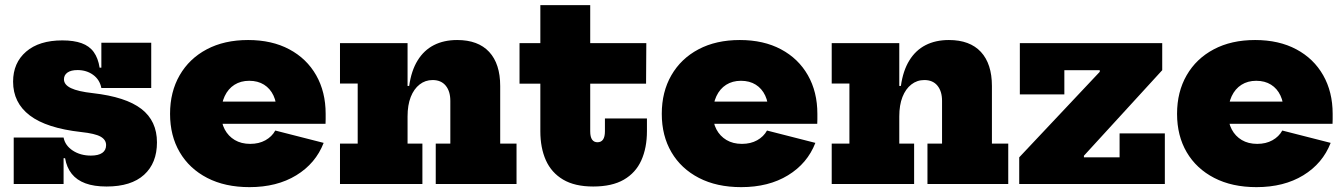

<svg xmlns="http://www.w3.org/2000/svg" viewBox="-20 -738 5392 770"><path d="M407.5 10Q357 10 322.5 -2.8Q288 -15.5 267.8 -40.8Q247.5 -66 241 -103.5H218L235 -186.5Q241 -154.5 271.8 -134.2Q302.5 -114 344.5 -114Q374.5 -114 390 -124.8Q405.5 -135.5 405.5 -156Q405.5 -177.5 383.5 -190Q361.5 -202.5 305.5 -208.5Q166.5 -224 99.5 -275Q32.5 -326 32.5 -410.5Q32.5 -486 84.8 -531Q137 -576 230 -576Q276 -576 307.2 -564.8Q338.5 -553.5 356 -529.2Q373.5 -505 379.5 -466.5H402.5L386.5 -385Q380 -418.5 353.5 -437.8Q327 -457 291 -457Q264.5 -457 250.5 -447Q236.5 -437 236.5 -420Q236.5 -398 264.8 -384.5Q293 -371 352 -364.5Q484.5 -349.5 547 -301.2Q609.5 -253 609.5 -167Q609.5 -84 557.8 -37Q506 10 407.5 10ZM35 0V-186.5H235V0ZM386.5 -385V-566.5H586.5V-385Z M980.5 12.5Q882.5 12.5 811 -24.5Q739.5 -61.5 700.8 -127.5Q662 -193.5 662 -281.5Q662 -369.5 700.5 -436.2Q739 -503 809.2 -540.2Q879.5 -577.5 975 -577.5Q1070.5 -577.5 1140.2 -540.2Q1210 -503 1248 -436.2Q1286 -369.5 1286 -281.5Q1286 -269.5 1286 -259.8Q1286 -250 1285.5 -241.5H1088.5Q1089.5 -252 1089.8 -263.2Q1090 -274.5 1090 -287.5Q1090 -326.5 1076.8 -354.8Q1063.5 -383 1038.8 -398.5Q1014 -414 979.5 -414Q945.5 -414 920.2 -398Q895 -382 881 -352.2Q867 -322.5 867 -281.5Q867 -246 881.2 -219Q895.5 -192 921.5 -176.5Q947.5 -161 983.5 -161Q1018.5 -161 1044.5 -175.5Q1070.5 -190 1084 -214.5L1278 -165Q1246 -82.5 1168.2 -35Q1090.5 12.5 980.5 12.5ZM789.5 -241.5V-330.5H1142L1148 -241.5Z M1614.5 -162H1674V0H1343.5V-162H1414.5V-403H1343.5V-565H1614.5ZM1786 -162V-333.5Q1786 -372 1767.5 -394.5Q1749 -417 1715 -417Q1685.5 -417 1662.8 -399.2Q1640 -381.5 1627.2 -349Q1614.5 -316.5 1614.5 -271L1585 -393.5H1621Q1629.5 -454.5 1654.8 -495.5Q1680 -536.5 1720 -557Q1760 -577.5 1813.5 -577.5Q1897.5 -577.5 1941.8 -529.8Q1986 -482 1986 -393V-162H2051.5V0H1727.5V-162Z M2347 -211.5Q2347 -189 2354.5 -178.2Q2362 -167.5 2376 -167.5Q2391 -167.5 2398.5 -178.5Q2406 -189.5 2406 -211.5V-263H2574.5V-212.5Q2574.5 -145 2552 -95Q2529.5 -45 2482 -17.5Q2434.5 10 2359 10Q2285 10 2238.2 -17.8Q2191.5 -45.5 2169.2 -95.2Q2147 -145 2147 -211.5V-402.5H2063.5V-565H2147V-717.5H2347V-565H2572L2571 -402.5H2347Z M2952.5 12.5Q2854.5 12.5 2783 -24.5Q2711.5 -61.5 2672.8 -127.5Q2634 -193.5 2634 -281.5Q2634 -369.5 2672.5 -436.2Q2711 -503 2781.2 -540.2Q2851.5 -577.5 2947 -577.5Q3042.5 -577.5 3112.2 -540.2Q3182 -503 3220 -436.2Q3258 -369.5 3258 -281.5Q3258 -269.5 3258 -259.8Q3258 -250 3257.5 -241.5H3060.5Q3061.5 -252 3061.8 -263.2Q3062 -274.5 3062 -287.5Q3062 -326.5 3048.8 -354.8Q3035.5 -383 3010.8 -398.5Q2986 -414 2951.5 -414Q2917.5 -414 2892.2 -398Q2867 -382 2853 -352.2Q2839 -322.5 2839 -281.5Q2839 -246 2853.2 -219Q2867.5 -192 2893.5 -176.5Q2919.5 -161 2955.5 -161Q2990.5 -161 3016.5 -175.5Q3042.5 -190 3056 -214.5L3250 -165Q3218 -82.5 3140.2 -35Q3062.5 12.5 2952.5 12.5ZM2761.5 -241.5V-330.5H3114L3120 -241.5Z M3586.5 -162H3646V0H3315.5V-162H3386.5V-403H3315.5V-565H3586.5ZM3758 -162V-333.5Q3758 -372 3739.5 -394.5Q3721 -417 3687 -417Q3657.5 -417 3634.8 -399.2Q3612 -381.5 3599.2 -349Q3586.5 -316.5 3586.5 -271L3557 -393.5H3593Q3601.5 -454.5 3626.8 -495.5Q3652 -536.5 3692 -557Q3732 -577.5 3785.5 -577.5Q3869.5 -577.5 3913.8 -529.8Q3958 -482 3958 -393V-162H4023.5V0H3699.5V-162Z M4067.5 -107 4390.5 -450V-481.5L4641 -456.5L4327 -113.5V-79ZM4641 -565V-456.5H4248.5V-359.5H4070V-565ZM4470 -203H4651.5V0H4067.5V-107H4470Z M5019 12.5Q4921 12.5 4849.5 -24.5Q4778 -61.5 4739.2 -127.5Q4700.5 -193.5 4700.5 -281.5Q4700.5 -369.5 4739 -436.2Q4777.5 -503 4847.8 -540.2Q4918 -577.5 5013.5 -577.5Q5109 -577.5 5178.8 -540.2Q5248.5 -503 5286.5 -436.2Q5324.5 -369.5 5324.5 -281.5Q5324.5 -269.5 5324.5 -259.8Q5324.5 -250 5324 -241.5H5127Q5128 -252 5128.2 -263.2Q5128.5 -274.5 5128.5 -287.5Q5128.5 -326.5 5115.2 -354.8Q5102 -383 5077.2 -398.5Q5052.5 -414 5018 -414Q4984 -414 4958.8 -398Q4933.5 -382 4919.5 -352.2Q4905.5 -322.5 4905.5 -281.5Q4905.5 -246 4919.8 -219Q4934 -192 4960 -176.5Q4986 -161 5022 -161Q5057 -161 5083 -175.5Q5109 -190 5122.5 -214.5L5316.5 -165Q5284.5 -82.5 5206.8 -35Q5129 12.5 5019 12.5ZM4828 -241.5V-330.5H5180.5L5186.5 -241.5Z"/></svg>

Font: Hepta Slab ExtraBold
Style: Regular
Weight: 800
Designer: Michael LaGattuta
Foundry: Michael LaGattuta
Version: Version 1.102